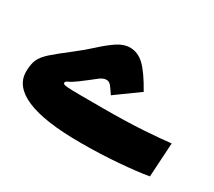

<svg xmlns="http://www.w3.org/2000/svg" viewBox="-82 -520 750 673"><g transform="rotate(30 293.0 -183.0)"><path d="M293.5 4.9Q147.5 4.9 75.9 -25.9Q4.4 -56.6 4.4 -115.7Q4.4 -145.5 12.7 -164.6Q21 -183.6 44.2 -204.1Q67.4 -224.6 111.3 -258.3Q145 -284.2 173.3 -310.3Q201.7 -336.4 227.5 -353.8Q253.4 -371.1 278.8 -371.1Q310.5 -371.1 336.7 -346.2Q362.8 -321.3 397 -260.3L303.2 -192.4Q289.6 -212.9 282 -222.4Q274.4 -231.9 263.2 -231.9Q249.5 -231.9 233.2 -218.5Q216.8 -205.1 181.6 -178.7Q161.1 -163.6 150.6 -159.2Q140.1 -154.8 139.6 -148.9Q139.6 -145.5 143.1 -143.6Q146.5 -141.6 160.9 -140.6Q175.3 -139.6 207.3 -139.4Q239.3 -139.2 295.4 -139.2Q396 -139.2 463.4 -143.6Q530.8 -147.9 572.3 -152.8L564 -14.6Q519.5 -6.8 447 -1Q374.5 4.9 293.5 4.9Z"/></g></svg>

Font: Cascadia Code PL
Style: Bold
Weight: 700
Monospace: yes
Designer: Aaron Bell
Foundry: Saja Typeworks
Version: Version 2404.023; ttfautohint (v1.8.4)